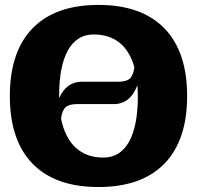

<svg xmlns="http://www.w3.org/2000/svg" viewBox="-20 -750 800 780"><path d="M112.3 -85Q20 -179.7 20 -359.9Q20 -540 112.3 -635Q204.6 -730 379.9 -730Q555.2 -730 647.7 -635Q740.2 -540 740.2 -359.9Q740.2 -179.7 647.7 -85Q555.2 9.8 379.9 9.8Q204.6 9.8 112.3 -85ZM220.2 -351.1Q249.5 -418 312 -418H460.9Q493.7 -418 507.6 -430.9Q521.5 -443.8 525.9 -477.1Q487.8 -609.9 359.9 -609.9Q292 -609.9 256.1 -545.7Q220.2 -481.4 220.2 -359.9ZM228 -268.1Q243.7 -190.4 287.4 -150.1Q331.1 -109.9 399.9 -109.9Q468.3 -109.9 504.2 -174.1Q540 -238.3 540 -359.9Q540 -375.5 538.1 -403.8Q509.3 -327.1 441.9 -327.1H293Q260.3 -327.1 246.3 -314.2Q232.4 -301.3 228 -268.1Z"/></svg>

Font: Zantroke
Style: Regular
Weight: 500
Foundry: gluk
Version: Version 0.36